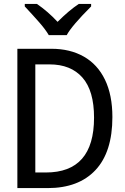

<svg xmlns="http://www.w3.org/2000/svg" viewBox="-20 -964 640 984"><path d="M69 -714H244Q339 -714 409.5 -674Q480 -634 518 -555.5Q556 -477 556 -364Q556 -185 469.5 -92.5Q383 0 224 0H69ZM215 -80Q462 -80 462 -361Q462 -499 402.5 -566.5Q343 -634 234 -634H161V-80ZM107 -931V-944H169Q226 -905 275 -852Q334 -911 384 -944H447V-931Q347 -831 322 -784H230Q213 -813 181.5 -849Q150 -885 107 -931Z"/></svg>

Font: Noto Sans Mono UI
Style: Regular
Weight: 400
Monospace: yes
Designer: Monotype Design team
Foundry: Monotype Imaging Inc.
Version: Version 1.000